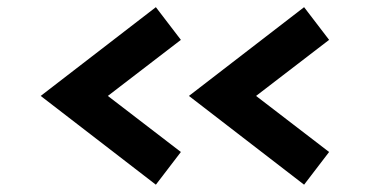

<svg xmlns="http://www.w3.org/2000/svg" viewBox="-20 -608 1037 525"><path d="M474.6 -192.4 274.9 -345.7 474.6 -499 406.2 -588.4 91.3 -345.7 406.2 -103ZM879.9 -192.4 680.2 -345.7 879.9 -499 811.5 -588.4 496.6 -345.7 811.5 -103Z"/></svg>

Font: Krona One
Style: Regular
Weight: 400
Designer: Yvonne Schüttler
Foundry: Yvonne Schüttler
Version: Version 1.002